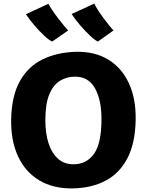

<svg xmlns="http://www.w3.org/2000/svg" viewBox="-20 -1039 816 1067"><path d="M386 8Q276 10 198.2 -36.8Q120.5 -83.5 80.2 -170.2Q40 -257 42 -375Q44.5 -507 90.8 -588.8Q137 -670.5 217 -709.2Q297 -748 400 -751Q505.5 -754 581 -708.2Q656.5 -662.5 696.2 -576.5Q736 -490.5 734 -373Q731.5 -241 687 -157.5Q642.5 -74 565 -34Q487.5 6 386 8ZM389 -126Q461 -126 502.5 -184.2Q544 -242.5 544 -378Q544 -483 508 -548Q472 -613 397 -613Q351.5 -613 314 -590.5Q276.5 -568 254.2 -515Q232 -462 232 -370Q232 -299 249.5 -244Q267 -189 301.8 -157.5Q336.5 -126 389 -126ZM524 -808Q508 -815 481.2 -840Q454.5 -865 426.2 -897.8Q398 -930.5 378 -961L504 -1019Q510.5 -1004.5 524.8 -982.2Q539 -960 556.2 -937Q573.5 -914 588.5 -895.5Q603.5 -877 611 -870ZM270 -808Q253.5 -815 226.2 -840.2Q199 -865.5 171 -898.2Q143 -931 124 -960L249 -1018Q256 -1004 270.8 -982Q285.5 -960 303.2 -937Q321 -914 336.2 -895.5Q351.5 -877 359 -870Z"/></svg>

Font: Merriweather Sans Black
Style: Regular
Weight: 900
Designer: Eben Sorkin
Foundry: Eben Sorkin
Version: Version 1.008; ttfautohint (v1.7.19-72a1) -l 8 -r 50 -G 200 